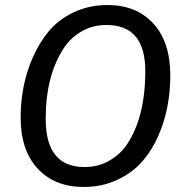

<svg xmlns="http://www.w3.org/2000/svg" viewBox="-20 -721 726 753"><path d="M397.9 -623Q343.8 -623 301.3 -598.6Q258.8 -574.2 232.9 -536.1Q159.2 -427.7 159.2 -254.9Q159.2 -65.9 311 -65.9Q365.2 -65.9 408.2 -90.6Q451.2 -115.2 477.1 -153.3Q549.8 -261.2 549.8 -442.1Q549.8 -623 397.9 -623ZM401.9 -701.2Q515.6 -701.2 581.8 -628.2Q647.9 -555.2 647.9 -425.5Q647.9 -295.9 601.6 -189.9Q576.2 -131.8 538.1 -87.9Q500 -43.9 440.4 -15.9Q380.9 12.2 308.1 12.2Q194.3 12.2 127.7 -59.8Q61 -131.8 61 -259.5Q61 -387.2 107.9 -494.1Q133.8 -553.2 171.4 -598.6Q209 -644 268.8 -672.6Q328.6 -701.2 401.9 -701.2Z"/></svg>

Font: FiraSans-Italic
Style: Italic
Weight: 400
Italic angle: -8°
Designer: Carrois Corporate & Edenspiekermann AG
Foundry: Carrois Corporate GbR & Edenspiekermann AG
Version: Version 3.106;PS 003.106;hotconv 1.0.70;makeotf.lib2.5.58329